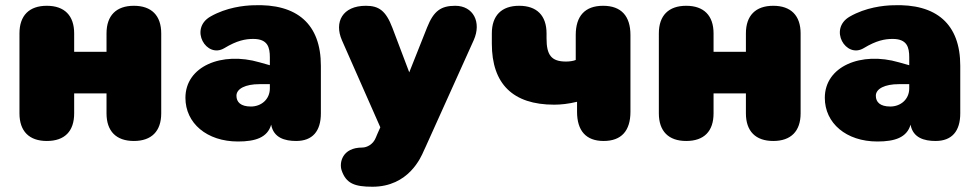

<svg xmlns="http://www.w3.org/2000/svg" viewBox="-20 -526 3717 730"><path d="M158 10C226 10 262 -27 262 -95V-171H385V-95C385 -27 422 10 489 10C556 10 593 -27 593 -95V-399C593 -467 556 -504 489 -504C422 -504 385 -467 385 -399V-329H262V-399C262 -467 225 -504 158 -504C91 -504 54 -467 54 -399V-95C54 -27 91 10 158 10Z M885 12C951 12 997 -3 1011 -52C1020 -2 1063 10 1106 10C1168 10 1200 -27 1200 -95V-276C1200 -434 1110 -513 943 -506C908 -505 841 -498 780 -463C698 -416 765 -302 833 -343C881 -372 913 -378 943 -378C998 -378 1006 -346 1006 -308V-278L967 -289C823 -331 685 -274 685 -154C685 -58 766 12 885 12ZM879 -162C879 -189 914 -206 966 -206H1006V-190C1006 -148 973 -121 934 -121C895 -121 879 -138 879 -162Z M1279 122C1296 172 1329 184 1396 184C1534 184 1581 71 1591 48L1598 33L1781 -373C1812 -442 1779 -504 1711 -504C1657 -504 1629 -485 1604 -422L1536 -251L1472 -420C1447 -486 1420 -504 1371 -504C1282 -504 1250 -442 1280 -373L1426 -42L1414 -15L1409 -3C1399 23 1375 35 1357 35C1281 35 1269 93 1279 122Z M2275 10C2343 10 2377 -29 2377 -101V-393C2377 -465 2342 -504 2273 -504C2204 -504 2169 -465 2169 -393V-298C2160 -294 2145 -292 2132 -292C2076 -292 2058 -317 2058 -380V-399C2058 -467 2021 -504 1954 -504C1887 -504 1850 -467 1850 -399V-360C1850 -207 1930 -128 2087 -128C2112 -128 2141 -131 2174 -139V-101C2174 -29 2208 10 2275 10Z M2589 10C2657 10 2693 -27 2693 -95V-171H2816V-95C2816 -27 2853 10 2920 10C2987 10 3024 -27 3024 -95V-399C3024 -467 2987 -504 2920 -504C2853 -504 2816 -467 2816 -399V-329H2693V-399C2693 -467 2656 -504 2589 -504C2522 -504 2485 -467 2485 -399V-95C2485 -27 2522 10 2589 10Z M3316 12C3382 12 3428 -3 3442 -52C3451 -2 3494 10 3537 10C3599 10 3631 -27 3631 -95V-276C3631 -434 3541 -513 3374 -506C3339 -505 3272 -498 3211 -463C3129 -416 3196 -302 3264 -343C3312 -372 3344 -378 3374 -378C3429 -378 3437 -346 3437 -308V-278L3398 -289C3254 -331 3116 -274 3116 -154C3116 -58 3197 12 3316 12ZM3310 -162C3310 -189 3345 -206 3397 -206H3437V-190C3437 -148 3404 -121 3365 -121C3326 -121 3310 -138 3310 -162Z"/></svg>

Font: SN Pro Black
Style: Regular
Weight: 900
Designer: Tobias Whetton
Foundry: Supernotes
Version: Version 1.001;Glyphs 3.2 (3249)